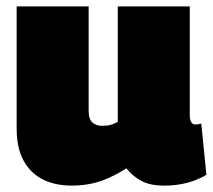

<svg xmlns="http://www.w3.org/2000/svg" viewBox="-20 -570 666 600"><path d="M204 10Q153 10 114.5 -9Q76 -28 54 -67.5Q32 -107 32 -169V-550H257V-224Q257 -197 269 -187Q281 -177 297 -177Q306 -177 313.5 -177.5Q321 -178 329.5 -181Q338 -184 348 -189V-550H573V-209Q573 -199 575.5 -192.5Q578 -186 582 -183.5Q586 -181 591 -181Q601 -181 609 -184L625 -24Q611 -15 590.5 -7Q570 1 545.5 5.5Q521 10 494 10Q449 10 422 -4.5Q395 -19 375 -44Q348 -27 321 -14.5Q294 -2 265 4Q236 10 204 10Z"/></svg>

Font: Georama Black
Style: Regular
Weight: 900
Designer: Jean-Baptiste Levee
Foundry: Production Type
Version: Version 1.001